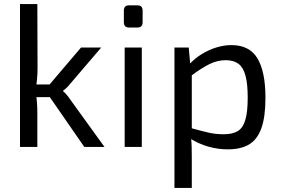

<svg xmlns="http://www.w3.org/2000/svg" viewBox="-20 -720 1377 941"><path d="M476 -487 323 -308Q316 -299 306 -289.5Q296 -280 289 -275V-273Q296 -268 306 -256.5Q316 -245 323 -234L492 0H393L200 -279L377 -487ZM163 -700 164 -389Q164 -358 161.5 -331.5Q159 -305 154 -276Q159 -248 161 -220Q163 -192 163 -166V0H78V-700ZM246 -306V-244H133V-306Z M675 -487V0H591V-487ZM653 -694Q679 -694 679 -668V-611Q679 -585 653 -585H613Q587 -585 587 -611V-668Q587 -694 613 -694Z M1114 -499Q1203 -499 1242 -433.5Q1281 -368 1281 -241Q1281 -147 1261 -91.5Q1241 -36 1200.5 -12Q1160 12 1097 12Q1049 12 1002.5 -1Q956 -14 912 -41L917 -92Q964 -79 1000 -70.5Q1036 -62 1076 -62Q1119 -62 1144.5 -77Q1170 -92 1182 -131Q1194 -170 1194 -241Q1194 -310 1183 -350Q1172 -390 1148.5 -407.5Q1125 -425 1086 -425Q1046 -425 1007 -406Q968 -387 916 -348L908 -405Q935 -434 969 -455Q1003 -476 1040.5 -487.5Q1078 -499 1114 -499ZM905 -487 914 -386 920 -373V-61L916 -49Q919 -21 919.5 5Q920 31 920 60V201H835V-487Z"/></svg>

Font: Exo 2
Style: Regular
Weight: 400
Designer: Natanael Gama
Foundry: Natanael Gama
Version: Version 2.010